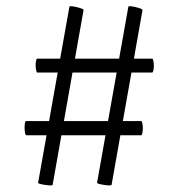

<svg xmlns="http://www.w3.org/2000/svg" viewBox="-20 -504 566 609"><path d="M101 75 200 -482Q200 -487 223 -481.5Q246 -476 245 -472L147 82Q147 86 123 82.5Q99 79 101 75ZM288 75 387 -482Q387 -487 410 -481.5Q433 -476 432 -472L334 82Q334 86 310 82.5Q286 79 288 75ZM58 -99Q58 -107 59 -113.5Q60 -120 62 -120H428Q430 -120 431.5 -113Q433 -106 433 -98Q433 -89 431.5 -82Q430 -75 428 -75H63Q61 -75 59.5 -82.5Q58 -90 58 -99ZM93 -298Q93 -305 94.5 -311.5Q96 -318 97 -318H463Q465 -318 466.5 -311Q468 -304 468 -296Q468 -288 466.5 -281Q465 -274 463 -274H98Q96 -274 94.5 -281.5Q93 -289 93 -298Z"/></svg>

Font: Cormorant Garamond SemiBold
Style: Regular
Weight: 600
Designer: Christian Thalmann (Catharsis Fonts)
Foundry: Catharsis Fonts
Version: Version 4.000